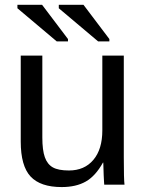

<svg xmlns="http://www.w3.org/2000/svg" viewBox="-20 -756 596 786"><path d="M153.3 -528.3V-193.4Q153.3 -141.1 163.6 -112.3Q173.8 -83.5 196.3 -70.8Q218.8 -58.1 262.2 -58.1Q325.7 -58.1 362.3 -101.6Q398.9 -145 398.9 -222.2V-528.3H486.8V-112.8Q486.8 -20.5 489.7 0H406.7Q406.2 -2.4 405.8 -13.2Q405.3 -23.9 404.5 -37.8Q403.8 -51.8 402.8 -90.3H401.4Q371.1 -35.6 331.3 -12.9Q291.5 9.8 232.4 9.8Q145.5 9.8 105.2 -33.4Q64.9 -76.7 64.9 -176.3V-528.3ZM381.8 -586.4 220.7 -722.2V-736.3H321.8L427.7 -596.2V-586.4ZM212.4 -586.4 51.3 -722.2V-736.3H152.3L258.3 -596.2V-586.4Z"/></svg>

Font: Arial
Style: Regular
Weight: 400
Designer: Steve Matteson
Foundry: Ascender Corporation
Version: Version 2.00.3